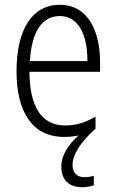

<svg xmlns="http://www.w3.org/2000/svg" viewBox="-20 -562 485 802"><path d="M283 127C283 82 320 29 376 -22L379 -23V-75C335 -49 297 -38 252 -38C154 -38 104 -115 103 -262H398V-303C398 -434 346 -542 230 -542C111 -542 49 -434 49 -264C49 -99 112 10 248 10C269 10 289 8 308 4C265 42 236 88 236 133C236 190 268 220 324 220C343 220 360 216 372 212V172C364 175 349 178 333 178C301 178 283 160 283 127ZM230 -495C310 -495 346 -412 345 -307H105C112 -432 157 -495 230 -495Z"/></svg>

Font: Noto Sans Devanagari Condensed Light
Style: Regular
Weight: 300
Width: 3
Designer: Jelle Bosma - Monotype Design Team
Foundry: Monotype Imaging Inc.
Version: Version 2.004